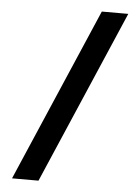

<svg xmlns="http://www.w3.org/2000/svg" viewBox="-59 -832 704 970"><g transform="rotate(5 293.0 -346.5)"><path d="M39.1 92.8 417.5 -786.1H551.8L173.3 92.8Z"/></g></svg>

Font: Cascadia Code PL
Style: Regular
Weight: 400
Monospace: yes
Designer: Aaron Bell
Foundry: Saja Typeworks
Version: Version 2102.003